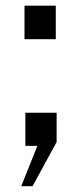

<svg xmlns="http://www.w3.org/2000/svg" viewBox="-20 -515 280 678"><path d="M55 142.5 112 0H69.5V-117H180V-13.5L95 142.5ZM66.5 -376.5V-495H177V-376.5Z"/></svg>

Font: Public Sans Thin
Style: Regular
Weight: 400
Version: Version 2.001